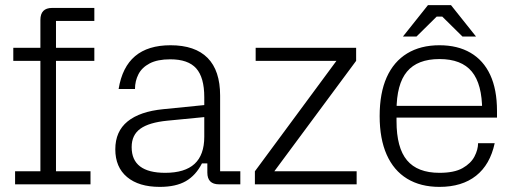

<svg xmlns="http://www.w3.org/2000/svg" viewBox="-20 -721 2018 751"><path d="M138 -643Q138 -690 184 -690H349V-639H199V0H138ZM39 0V-51H334V0ZM32 -483V-534H349V-483Z M605 10Q523 10 477 -28.5Q431 -67 431 -137Q431 -207 479 -246Q527 -285 619 -294L779 -310V-263L635 -249Q563 -242 529 -217.5Q495 -193 495 -146V-145Q495 -95 528 -70Q561 -45 626 -45Q703 -45 741 -80Q779 -115 779 -186V-277V-289V-341Q779 -418 747.5 -453.5Q716 -489 646 -489Q596 -489 565.5 -473Q535 -457 521.5 -430.5Q508 -404 508 -373H444Q458 -459 508.5 -501.5Q559 -544 647 -544Q743 -544 792 -494.5Q841 -445 841 -347V-51H920V0H837Q791 0 791 -46V-82H770Q746 -35 707 -12.5Q668 10 605 10Z M977 0V-51L1296 -483H980V-534H1373V-483L1053 -51H1375V0Z M1699 10Q1625 10 1572.5 -22Q1520 -54 1492.5 -116Q1465 -178 1465 -267Q1465 -357 1492.5 -418.5Q1520 -480 1572.5 -512Q1625 -544 1699 -544Q1770 -544 1820.5 -514.5Q1871 -485 1897.5 -428Q1924 -371 1924 -287V-261H1510V-307H1894L1866 -272V-288Q1866 -392 1825.5 -441Q1785 -490 1699 -490Q1613 -490 1572 -441Q1531 -392 1531 -288V-247Q1531 -143 1572 -94Q1613 -45 1699 -45Q1757 -45 1789.5 -63.5Q1822 -82 1836 -109Q1850 -136 1850 -161H1915Q1897 -77 1842 -33.5Q1787 10 1699 10ZM1556 -578 1654 -701H1744L1842 -578H1789L1710 -656H1688L1609 -578Z"/></svg>

Font: Mozilla Headline ExtraLight
Style: Regular
Weight: 200
Designer: Studio DRAMA
Foundry: Studio DRAMA
Version: Version 1.000